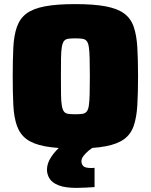

<svg xmlns="http://www.w3.org/2000/svg" viewBox="-20 -716 735 936"><path d="M347 8Q256 8 198.5 -3Q141 -14 109 -38Q77 -62 62.5 -103Q48 -144 45 -203.5Q42 -263 42 -344Q42 -425 45 -484.5Q48 -544 62.5 -585Q77 -626 109 -650Q141 -674 198.5 -685Q256 -696 347 -696Q438 -696 495.5 -685Q553 -674 585.5 -650Q618 -626 632 -585Q646 -544 649.5 -484.5Q653 -425 653 -344Q653 -263 649.5 -203.5Q646 -144 632 -103Q618 -62 585.5 -38Q553 -14 495.5 -3Q438 8 347 8ZM347 -159Q368 -159 381.5 -161Q395 -163 402.5 -172Q410 -181 413 -200.5Q416 -220 417 -255Q418 -290 418 -344Q418 -398 417 -433Q416 -468 413 -487.5Q410 -507 402.5 -516Q395 -525 381.5 -527Q368 -529 347 -529Q326 -529 312.5 -527Q299 -525 292 -516Q285 -507 281.5 -487.5Q278 -468 277.5 -433Q277 -398 277 -344Q277 -290 277.5 -255Q278 -220 281.5 -200.5Q285 -181 292 -172Q299 -163 312.5 -161Q326 -159 347 -159ZM354 200Q298 200 266 187.5Q234 175 221.5 154.5Q209 134 209 111Q209 80 230 48.5Q251 17 284 -10L440 0Q427 6 412.5 18Q398 30 387.5 43.5Q377 57 377 70Q377 84 386 93.5Q395 103 424 103Q426 103 430 103Q434 103 441 102V196Q424 197 399 198.5Q374 200 354 200Z"/></svg>

Font: Saira Thin Black
Style: Regular
Weight: 900
Version: Version 1.101